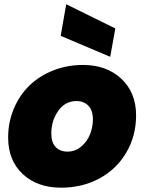

<svg xmlns="http://www.w3.org/2000/svg" viewBox="-20 -872 676 899"><path d="M617.2 -332Q617.2 -235.4 571.3 -157.5Q525.4 -79.6 445.3 -36.4Q365.2 6.8 266.1 6.8Q154.8 6.8 86.4 -57.1Q18.1 -121.1 18.1 -228Q18.1 -299.8 44.7 -363Q71.3 -426.3 117.4 -471.2Q163.6 -516.1 228.8 -542Q293.9 -567.9 368.2 -567.9Q479 -567.9 548.1 -503.2Q617.2 -438.5 617.2 -332ZM220.2 -247.1Q220.2 -205.1 240.7 -183.6Q261.2 -162.1 295.9 -162.1Q331.5 -162.1 359.4 -185.1Q387.2 -208 401.1 -242.2Q415 -276.4 415 -313Q415 -355.5 393.6 -377.2Q372.1 -398.9 337.9 -398.9Q284.7 -398.9 252.4 -352.5Q220.2 -306.2 220.2 -247.1ZM264.2 -704.1 290 -852.1 520 -738.8 496.1 -606Z"/></svg>

Font: Poppins ExtraBold
Style: Italic
Weight: 800
Italic angle: -10°
Designer: Ninad Kale (Devanagari), Jonny Pinhorn (Latin)
Foundry: Indian Type Foundry
Version: Version 3.200;PS 1.000;hotconv 16.6.54;makeotf.lib2.5.65590